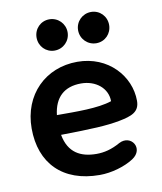

<svg xmlns="http://www.w3.org/2000/svg" viewBox="-81 -771 715 847"><g transform="rotate(-10 276.5 -347.5)"><path d="M298 10C350 10 410 -7 450 -33C510 -72 463 -143 407 -114C368 -92 334 -84 300 -84C229 -84 175 -112 160 -194C301 -196 364 -199 423 -210C479 -221 516 -233 516 -284C516 -394 425 -499 286 -499C143 -499 37 -395 37 -244C37 -88 132 10 298 10ZM197 -565C236 -565 267 -596 267 -635C267 -674 236 -705 197 -705C158 -705 128 -674 128 -635C128 -596 158 -565 197 -565ZM384 -565C423 -565 453 -596 453 -635C453 -674 423 -705 384 -705C345 -705 314 -674 314 -635C314 -596 345 -565 384 -565ZM157 -283C166 -361 210 -402 286 -402C351 -402 403 -361 403 -302C341 -281 244 -283 157 -283Z"/></g></svg>

Font: SN Pro SemiBold
Style: Regular
Weight: 600
Designer: Tobias Whetton
Foundry: Supernotes
Version: Version 1.003;Glyphs 3.3 (3324)